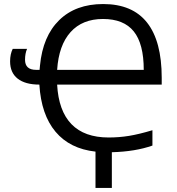

<svg xmlns="http://www.w3.org/2000/svg" viewBox="-20 -745 878 951"><path d="M534 186V9Q650 6 735 -24V-100Q668 -80 619 -72Q570 -64 518 -64Q398 -64 334 -130Q270 -196 263 -326H781V-360Q781 -541 708.5 -633Q636 -725 491 -725Q355 -725 273.5 -645.5Q192 -566 178 -420L176 -399H159Q104 -399 104 -449Q104 -480 114 -503H43Q30 -477 30 -441Q30 -385 67.5 -355.5Q105 -326 175 -326Q184 -177 255 -92.5Q326 -8 453 6V186ZM692 -399H263Q271 -521 329.5 -586Q388 -651 490 -651Q593 -651 642.5 -589.5Q692 -528 692 -399Z"/></svg>

Font: OpenSansMMV
Style: Regular
Weight: 400
Designer: Steve Matteson
Foundry: Ascender Corporation
Version: Version 4.000